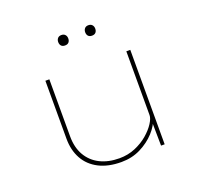

<svg xmlns="http://www.w3.org/2000/svg" viewBox="-127 -857 1029 1003"><g transform="rotate(-20 387.0 -355.5)"><path d="M383 10Q310 10 258.5 -16.5Q207 -43 180.5 -91Q154 -139 154 -203V-525H176V-208Q176 -146 201.5 -102Q227 -58 273 -35Q319 -12 380 -12Q428 -12 469 -29.5Q510 -47 540 -73Q570 -99 587 -125.5Q604 -152 604 -170V-525H626V0H606L604 -147L616 -150Q605 -111 571.5 -74.5Q538 -38 490 -14Q442 10 383 10ZM464 -663Q450 -663 443 -671Q436 -679 436 -692Q436 -704 443 -712.5Q450 -721 464 -721Q477 -721 484.5 -713Q492 -705 492 -692Q492 -679 485 -671Q478 -663 464 -663ZM314 -663Q300 -663 293 -671Q286 -679 286 -692Q286 -704 293 -712.5Q300 -721 314 -721Q327 -721 334.5 -713Q342 -705 342 -692Q342 -679 335 -671Q328 -663 314 -663Z"/></g></svg>

Font: Lexend Mega Thin
Style: Regular
Weight: 250
Version: Version 1.007